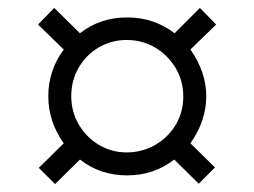

<svg xmlns="http://www.w3.org/2000/svg" viewBox="-20 -536 642 485"><path d="M78 -112 141 -174Q102 -229 102 -293Q102 -358 141 -411L76 -474L117 -516L182 -452Q233 -492 301 -492Q369 -492 421 -452L485 -516L526 -474L461 -411Q501 -354 501 -293Q501 -231 461 -174L523 -113L482 -72L420 -133Q369 -93 301 -93Q233 -93 182 -133L119 -71ZM443 -292Q443 -332 423.5 -364.5Q404 -397 371.5 -416Q339 -435 300 -435Q262 -435 230 -416.5Q198 -398 179 -365.5Q160 -333 160 -293Q160 -254 179 -221.5Q198 -189 230 -170Q262 -151 300 -151Q339 -151 372 -170Q405 -189 424 -221Q443 -253 443 -292Z"/></svg>

Font: Taviraj DemiBold
Style: Regular
Weight: 600
Designer: Katatrad Team
Foundry: CadsonDemak
Version: Version 1.030